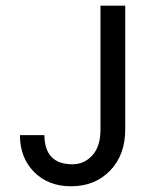

<svg xmlns="http://www.w3.org/2000/svg" viewBox="-20 -648 535 682"><path d="M424.8 -187.5Q424.8 -97.7 371.1 -42Q317.4 13.7 232.4 13.7Q151.4 13.7 101.1 -37.1Q50.8 -87.9 50.8 -168H137.7Q138.7 -64.5 237.3 -64.5Q279.3 -64.5 308.1 -96.2Q336.9 -127.9 336.9 -187.5V-627.9H424.8Z"/></svg>

Font: Padauk
Style: Regular
Weight: 400
Designer: Debbi Hosken
Foundry: SIL
Version: Version 3.003; ttfautohint (v1.8.2) -l 8 -r 50 -G 200 -x 14 